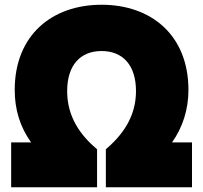

<svg xmlns="http://www.w3.org/2000/svg" viewBox="-20 -759 856 809"><path d="M27 30H389V-130C319 -189 263 -266 263 -375C263 -485 319 -544 408 -544C497 -544 553 -485 553 -375C553 -266 495 -189 426 -130V30H789V-159H705C750 -223 774 -298 774 -380C774 -611 617 -739 408 -739C199 -739 42 -611 42 -380C42 -298 64 -225 111 -159H27Z"/></svg>

Font: Repo ExtraBlack
Style: Regular
Weight: 400
Designer: Stefan Peev
Foundry: Context Ltd
Version: Version 001.502